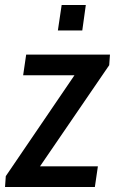

<svg xmlns="http://www.w3.org/2000/svg" viewBox="-22 -743 457 763"><path d="M1 -43 274 -444H70L82 -526H415L412 -484L137 -82H367L355 0H-2ZM223 -723H319L305 -622H208Z"/></svg>

Font: Archivo Narrow Medium
Style: Italic
Weight: 500
Italic angle: -8°
Designer: Hector Gatti
Foundry: Omnibus-Type
Version: Version 2.001